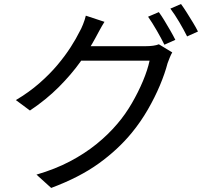

<svg xmlns="http://www.w3.org/2000/svg" viewBox="-20 -860 1040 949"><path d="M765 -800.1Q778 -782.7 792.8 -758.1Q807.7 -733.6 822.1 -708.6Q836.5 -683.6 846.7 -663.1L792.6 -639Q777.8 -669.4 754.8 -709.2Q731.9 -749 711.9 -777.4ZM874.6 -840.2Q888.2 -821.8 903.8 -796.9Q919.5 -772 934.4 -747.5Q949.3 -723 958.5 -704.2L904.8 -680Q888.5 -712.9 865.9 -751.2Q843.3 -789.4 822.1 -817.4ZM831.4 -601Q825.1 -590.5 818.9 -575.1Q812.6 -559.7 808.3 -547.7Q795.3 -497.6 770.5 -438.3Q745.6 -379 710.7 -318.4Q675.8 -257.8 631 -203.2Q562.9 -120.3 468.1 -52Q373.4 16.4 233 68.9L160.3 3.1Q252.5 -23.8 325.4 -62.2Q398.4 -100.6 456.6 -147.6Q514.8 -194.7 559.8 -247.8Q599.2 -293.8 631.2 -348.9Q663.3 -404 686.5 -459.3Q709.6 -514.6 719.3 -560H348.8L380.9 -631.7Q393 -631.7 425.9 -631.7Q458.8 -631.7 501.2 -631.7Q543.7 -631.7 585.7 -631.7Q627.7 -631.7 659 -631.7Q690.3 -631.7 699.7 -631.7Q719.8 -631.7 736.7 -634Q753.5 -636.3 765.2 -641.1ZM496.4 -752.1Q484 -732.4 471.9 -710Q459.8 -687.6 452.3 -673.7Q423 -618.6 377.8 -555.2Q332.6 -491.9 270.5 -429.6Q208.4 -367.4 128 -313.7L58.5 -365.3Q123.3 -403.8 174.5 -448.6Q225.7 -493.3 264.2 -539.2Q302.6 -585.1 329.7 -627.5Q356.8 -669.8 373.2 -703.3Q381.1 -716.3 390.5 -739.9Q399.9 -763.4 404.2 -782.6Z"/></svg>

Font: Noto Sans JP
Style: Regular
Weight: 100
Designer: Ryoko NISHIZUKA 西塚涼子 (kana, bopomofo & ideographs); Paul D. Hunt (Latin, Greek & Cyrillic); Sandoll Communications 산돌커뮤니
Foundry: Adobe
Version: Version 2.004;hotconv 1.0.118;makeotfexe 2.5.65603